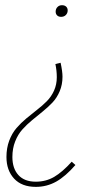

<svg xmlns="http://www.w3.org/2000/svg" viewBox="-20 -523 433 741"><path d="M219.2 -502.9Q229.5 -502.9 235.4 -497.3Q241.2 -491.7 241.2 -482.9Q241.2 -472.2 234.1 -465.1Q227.1 -458 215.8 -458Q206.1 -458 200.4 -463.6Q194.8 -469.2 194.8 -478Q194.8 -488.8 201.7 -495.8Q208.5 -502.9 219.2 -502.9ZM118.2 198.2Q64 198.2 34.4 166.3Q4.9 134.3 4.9 83Q4.9 48.3 15.6 19.8Q26.4 -8.8 43.5 -28.6Q60.5 -48.3 81.3 -65.7Q102.1 -83 122.8 -99.1Q143.6 -115.2 160.6 -132.3Q177.7 -149.4 188.5 -173.1Q199.2 -196.8 199.2 -225.1Q199.2 -250 193.8 -275.9L213.9 -280.8Q221.2 -247.1 221.2 -227.1Q221.2 -196.3 210.4 -170.9Q199.7 -145.5 182.6 -127.4Q165.5 -109.4 145 -92.8Q124.5 -76.2 104 -59.3Q83.5 -42.5 66.4 -23.4Q49.3 -4.4 38.6 22.7Q27.8 49.8 27.8 83Q27.8 127 51 152.6Q74.2 178.2 118.2 178.2Q157.2 178.2 189 159.7Q220.7 141.1 256.8 101.1L271 113.8Q232.9 157.7 196.8 178Q160.6 198.2 118.2 198.2Z"/></svg>

Font: Fira Sans Compressed Thin
Style: Italic
Weight: 100
Width: 3
Italic angle: -8°
Designer: Carrois Corporate & Edenspiekermann AG
Foundry: Carrois Corporate GbR & Edenspiekermann AG
Version: Version 4.203;PS 004.203;hotconv 1.0.88;makeotf.lib2.5.64775